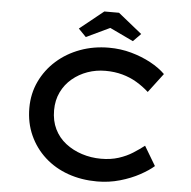

<svg xmlns="http://www.w3.org/2000/svg" viewBox="-60 -959 1020 1028"><g transform="rotate(5 450.5 -445.0)"><path d="M499 10Q415 10 343 -15.5Q271 -41 217.5 -89.5Q164 -138 134 -204.5Q104 -271 104 -351Q104 -428 135 -493.5Q166 -559 220.5 -607.5Q275 -656 347 -682.5Q419 -709 501 -709Q564 -709 621.5 -693Q679 -677 727 -651Q775 -625 806 -594L728 -491Q697 -519 661.5 -540Q626 -561 584 -572.5Q542 -584 493 -584Q443 -584 397.5 -568Q352 -552 315.5 -521.5Q279 -491 258 -447.5Q237 -404 237 -350Q237 -293 258.5 -249Q280 -205 318.5 -175Q357 -145 406.5 -129Q456 -113 510 -113Q562 -113 604 -126.5Q646 -140 679 -161Q712 -182 739 -203L801 -99Q774 -75 727.5 -49.5Q681 -24 622 -7Q563 10 499 10ZM372 -755 331 -797 459 -900H538L666 -797L625 -755L484 -822H513Z"/></g></svg>

Font: Lexend Peta Medium
Style: Regular
Weight: 500
Designer: Bonnie Shaver-Troup, Thomas Jockin
Foundry: Lexend
Version: Version 1.007